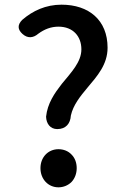

<svg xmlns="http://www.w3.org/2000/svg" viewBox="-20 -787 532 821"><path d="M244 -428C213 -388 183 -345 177 -288C178 -258 195 -235 225 -235C261 -235 281 -258 283 -293C293 -338 323 -375 353 -411C396 -462 440 -511 440 -583C440 -701 360 -767 243 -767C176 -767 120 -741 75 -702C54 -681 55 -661 76 -642C98 -622 122 -624 144 -643C170 -662 198 -673 230 -673C293 -673 328 -631 328 -576C328 -522 285 -478 244 -428ZM286 -126C272 -141 252 -149 230 -149C186 -149 153 -115 153 -68C153 -21 186 14 230 14C252 14 272 5 286 -9C300 -24 308 -45 308 -68C308 -92 300 -112 286 -126Z"/></svg>

Font: GenSenRounded2 TW M
Style: Regular
Weight: 500
Version: Version 2.100;PS 2.1;hotconv 16.6.51;makeotf.lib2.5.65220 DE